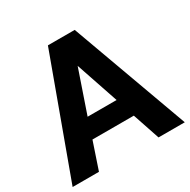

<svg xmlns="http://www.w3.org/2000/svg" viewBox="-161 -865 1005 1015"><g transform="rotate(-30 341.5 -357.0)"><path d="M214.8 -165H467.3L522.9 0H683.1L423.3 -713.9H259.8L-1.5 0H159.2ZM252.9 -282.2 341.8 -541.5 429.7 -282.2Z"/></g></svg>

Font: Estedad-FD-VF Thin
Style: Regular
Weight: 100
Designer: Amin Abedi
Version: Version 5.0